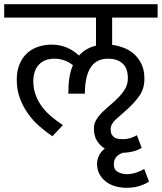

<svg xmlns="http://www.w3.org/2000/svg" viewBox="-30 -650 772 916"><path d="M433 130Q433 113 442 93Q451 73 470 59Q447 45 432.5 21.5Q418 -2 418 -37Q418 -60 430 -79.5Q442 -99 460 -116.5Q478 -134 499 -151.5Q520 -169 538 -188Q556 -207 568 -228.5Q580 -250 580 -277Q580 -325 554.5 -347.5Q529 -370 486 -370Q429 -370 402 -327.5Q375 -285 375 -203H296Q296 -246 301 -279Q306 -312 318 -339Q296 -356 274 -363Q252 -370 230 -370Q182 -370 155.5 -341.5Q129 -313 129 -263Q129 -227 140 -197Q151 -167 170 -141.5Q189 -116 214.5 -94.5Q240 -73 270 -53L220 0Q187 -22 156.5 -49Q126 -76 102.5 -109.5Q79 -143 64.5 -182.5Q50 -222 50 -270Q50 -313 63.5 -344.5Q77 -376 99.5 -396.5Q122 -417 152.5 -427Q183 -437 217 -437Q291 -437 347 -385Q363 -403 384 -415Q405 -427 428 -432V-566H-10V-630H722V-566H505V-436Q530 -433 557.5 -423Q585 -413 607.5 -394Q630 -375 644.5 -345.5Q659 -316 659 -274Q659 -226 634 -191.5Q609 -157 578.5 -130Q548 -103 523 -80.5Q498 -58 498 -34Q498 -17 503.5 -7.5Q509 2 518 7Q527 12 538 13Q549 14 560 14Q574 14 591.5 9Q609 4 623 -5L646 55Q632 65 608 71.5Q584 78 555 79Q532 88 522.5 102Q513 116 513 133Q513 161 533.5 171Q554 181 575 181Q598 181 621 173Q644 165 658 156L681 216Q666 227 638 236.5Q610 246 573 246Q547 246 521.5 239Q496 232 476.5 217.5Q457 203 445 181.5Q433 160 433 130Z"/></svg>

Font: Mukta
Style: Regular
Weight: 400
Designer: Girish Dalvi and Yashodeep Gholap
Foundry: Ek Type
Version: Version 2.538;PS 1.001;hotconv 16.6.51;makeotf.lib2.5.65220;